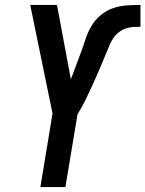

<svg xmlns="http://www.w3.org/2000/svg" viewBox="-20 -755 587 775"><path d="M143 0 192 -297 102 -735H210L266 -435Q276 -461 286 -488Q296 -515 306 -541.5Q316 -568 324.5 -595Q333 -622 347.5 -647.5Q362 -673 385 -692.5Q408 -712 435 -721.5Q462 -731 490 -733Q518 -735 545 -735Q546 -735 546 -735Q546 -735 546 -735H547V-647Q532 -647 517 -646Q502 -645 487.5 -640Q473 -635 460 -625Q447 -615 438 -602Q429 -589 423 -575Q417 -561 411 -546Q398 -514 384.5 -482Q371 -450 356.5 -418.5Q342 -387 327 -355.5Q312 -324 293 -294L244 0Z"/></svg>

Font: Iosevka SS04 Semibold Oblique
Style: Regular
Weight: 600
Italic angle: -9°
Monospace: yes
Designer: Belleve Invis
Foundry: Belleve Invis
Version: Version 19.0.0; ttfautohint (v1.8.4)